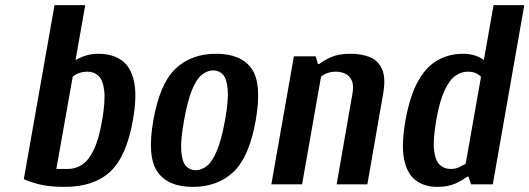

<svg xmlns="http://www.w3.org/2000/svg" viewBox="-20 -720 2068 750"><path d="M233 10Q181 10 144.5 2.5Q108 -5 73 -20L193 -700H313L275 -485Q293 -496 315.5 -503Q338 -510 364 -510Q419 -510 455 -484.5Q491 -459 503.5 -402Q516 -345 499 -250Q474 -108 410 -49Q346 10 233 10ZM200 -60H245Q275 -60 300.5 -76.5Q326 -93 346 -134Q366 -175 379 -250Q392 -325 387 -366.5Q382 -408 364.5 -424Q347 -440 322 -440Q303 -440 287.5 -434Q272 -428 264 -420Z M733 10Q636 10 595 -49Q554 -108 579 -250Q604 -393 665.5 -451.5Q727 -510 824 -510Q922 -510 963 -451.5Q1004 -393 979 -250Q954 -108 892.5 -49Q831 10 733 10ZM744 -55Q767 -55 788 -71.5Q809 -88 827 -130.5Q845 -173 859 -250Q873 -328 869.5 -370Q866 -412 851 -428.5Q836 -445 813 -445Q791 -445 769.5 -428.5Q748 -412 730.5 -370Q713 -328 699 -250Q685 -173 688 -130.5Q691 -88 706.5 -71.5Q722 -55 744 -55Z M1040 0 1128 -500H1213L1222 -470H1227Q1246 -485 1275 -497.5Q1304 -510 1349 -510Q1392 -510 1424.5 -497Q1457 -484 1472.5 -449.5Q1488 -415 1476 -350L1415 0H1295L1356 -350Q1363 -385 1354.5 -404.5Q1346 -424 1329 -432Q1312 -440 1292 -440Q1273 -440 1257.5 -434Q1242 -428 1234 -420L1160 0Z M1688 10Q1638 10 1604 -15.5Q1570 -41 1558.5 -98Q1547 -155 1564 -250Q1581 -345 1612.5 -402Q1644 -459 1689 -484.5Q1734 -510 1789 -510Q1815 -510 1836 -503Q1857 -496 1870 -485L1908 -700H2028L1905 0H1820L1810 -30H1805Q1786 -15 1757.5 -2.5Q1729 10 1688 10ZM1740 -60Q1759 -60 1772.5 -66.5Q1786 -73 1799 -80L1859 -420Q1852 -428 1839 -434Q1826 -440 1807 -440Q1782 -440 1759 -424Q1736 -408 1716.5 -366.5Q1697 -325 1684 -250Q1671 -175 1675.5 -134Q1680 -93 1697.5 -76.5Q1715 -60 1740 -60Z"/></svg>

Font: Cuprum
Style: Bold Italic
Weight: 700
Italic angle: -10°
Designer: Jovanny Lemonad
Foundry: Jovanny Lemonad
Version: Version 3.000